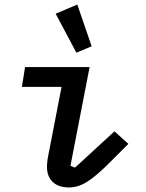

<svg xmlns="http://www.w3.org/2000/svg" viewBox="-20 -810 640 842"><path d="M282 12C337 12 382 -18 465 -101L543 -179L482 -234L309 -75L289 -83L373 -516H90L76 -429H250L193 -135C188 -112 186 -93 186 -78C186 -25 218 12 282 12ZM315 -579 382 -607 319 -790 224 -750Z"/></svg>

Font: IBM Mono Medium
Style: Italic
Weight: 500
Italic angle: -9°
Monospace: yes
Designer: Mike Abbink, Paul van der Laan, Pieter van Rosmalen
Foundry: Bold Monday
Version: Version 2.3